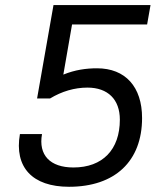

<svg xmlns="http://www.w3.org/2000/svg" viewBox="-20 -713 626 743"><path d="M247.1 9.8C424.8 9.8 529.8 -88.9 529.8 -256.3C529.8 -377 465.3 -448.7 355.5 -448.7C314 -448.7 270.5 -442.9 225.1 -424.3L258.8 -618.2H549.3L562.5 -693.4H187L123.5 -332H173.8C219.2 -359.4 268.1 -374 318.4 -374C397.5 -374 443.8 -328.1 443.8 -250C443.8 -133.8 377 -64.9 264.2 -64.9C173.8 -64.9 127.9 -112.8 142.6 -194.3H57.1C34.7 -65.9 105 9.8 247.1 9.8Z"/></svg>

Font: Cascadia Code PL SemiLight
Style: Italic
Weight: 350
Italic angle: -10°
Monospace: yes
Designer: Aaron Bell
Foundry: Saja Typeworks
Version: Version 2404.023